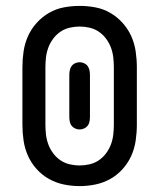

<svg xmlns="http://www.w3.org/2000/svg" viewBox="-20 -623 540 651"><path d="M250 8Q223 8 196.5 2.5Q170 -3 146.5 -16Q123 -29 104.5 -49.5Q86 -70 75 -94.5Q64 -119 60 -146Q56 -173 56 -200V-395Q56 -422 60 -449Q64 -476 75 -500.5Q86 -525 104.5 -545.5Q123 -566 146.5 -579.5Q170 -593 196.5 -598Q223 -603 250 -603Q277 -603 303.5 -598Q330 -593 353.5 -579.5Q377 -566 395.5 -545.5Q414 -525 425 -500.5Q436 -476 440 -449Q444 -422 444 -395V-200Q444 -173 440 -146Q436 -119 425 -94.5Q414 -70 395.5 -49.5Q377 -29 353.5 -16Q330 -3 303.5 2.5Q277 8 250 8ZM250 -62Q267 -62 284 -66Q301 -70 315 -79.5Q329 -89 339.5 -103Q350 -117 356 -133Q362 -149 364 -166Q366 -183 366 -200V-395Q366 -412 364 -429Q362 -446 356 -462Q350 -478 339.5 -492Q329 -506 315 -515.5Q301 -525 284 -529Q267 -533 250 -533Q233 -533 216 -529Q199 -525 185 -515.5Q171 -506 160.5 -492Q150 -478 144 -462Q138 -446 136 -429Q134 -412 134 -395V-200Q134 -183 136 -166Q138 -149 144 -133Q150 -117 160.5 -103Q171 -89 185 -79.5Q199 -70 216 -66Q233 -62 250 -62ZM250 -184Q242 -184 234.5 -187.5Q227 -191 222.5 -197Q218 -203 216.5 -211Q215 -219 215 -227V-369Q215 -376 216.5 -384Q218 -392 222.5 -398.5Q227 -405 234.5 -408.5Q242 -412 250 -412Q258 -412 265.5 -408.5Q273 -405 277.5 -398.5Q282 -392 283.5 -384Q285 -376 285 -369V-227Q285 -219 283.5 -211Q282 -203 277.5 -197Q273 -191 265.5 -187.5Q258 -184 250 -184Z"/></svg>

Font: Moesevka
Style: Regular
Weight: 400
Monospace: yes
Designer: Belleve Invis
Foundry: Belleve Invis
Version: Version 32.5.0; ttfautohint (v1.8.4)